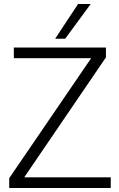

<svg xmlns="http://www.w3.org/2000/svg" viewBox="-20 -937 592 957"><path d="M26 0V-49L433 -645V-647H49V-700H508V-651L102 -55V-53H532V0ZM255 -744 369 -917H432L305 -744Z"/></svg>

Font: Georama ExtraCondensed Thin Light
Style: Regular
Weight: 300
Version: Version 1.001